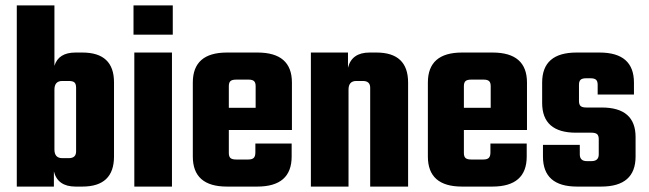

<svg xmlns="http://www.w3.org/2000/svg" viewBox="-20 -689 2395 709"><path d="M259 -495H284Q401 -495 401 -385V-111Q401 0 284 0H259Q193 0 179 -56V0H42V-669H181V-446Q196 -495 259 -495ZM261 -130V-365Q261 -379 255 -384.5Q249 -390 234 -390H210Q181 -390 181 -358V-137Q181 -105 210 -105H234Q261 -105 261 -130Z M473 -561V-669H618V-561ZM615 0H476V-495H615Z M818 -495H931Q1058 -495 1058 -384V-209H825V-124Q825 -111 831 -105.5Q837 -100 852 -100H897Q911 -100 917 -106Q923 -112 923 -126V-159H1057V-111Q1057 0 930 0H818Q692 0 692 -111V-384Q692 -495 818 -495ZM825 -291H924V-371Q924 -384 918 -389.5Q912 -395 898 -395H852Q837 -395 831 -389.5Q825 -384 825 -371Z M1345 -495H1370Q1487 -495 1487 -384V0H1347V-365Q1347 -390 1320 -390H1296Q1267 -390 1267 -358V0H1128V-495H1265V-439Q1279 -495 1345 -495Z M1686 -495H1799Q1926 -495 1926 -384V-209H1693V-124Q1693 -111 1699 -105.5Q1705 -100 1720 -100H1765Q1779 -100 1785 -106Q1791 -112 1791 -126V-159H1925V-111Q1925 0 1798 0H1686Q1560 0 1560 -111V-384Q1560 -495 1686 -495ZM1693 -291H1792V-371Q1792 -384 1786 -389.5Q1780 -395 1766 -395H1720Q1705 -395 1699 -389.5Q1693 -384 1693 -371Z M2191 -119V-175Q2191 -188 2185 -193.5Q2179 -199 2164 -199H2107Q1982 -199 1982 -309V-384Q1982 -495 2109 -495H2194Q2321 -495 2321 -384V-340H2187V-376Q2187 -389 2181 -394.5Q2175 -400 2160 -400H2145Q2130 -400 2124 -394.5Q2118 -389 2118 -376V-316Q2118 -303 2124 -297.5Q2130 -292 2145 -292H2202Q2327 -292 2327 -183V-111Q2327 0 2200 0H2111Q1985 0 1985 -111V-154H2121V-119Q2121 -94 2147 -94H2164Q2191 -94 2191 -119Z"/></svg>

Font: Teko Semibold
Style: Regular
Weight: 600
Designer: Manushi Parikh, Jonny Pinhorn
Foundry: Indian Type Foundry
Version: Version 1.105;PS 1.0;hotconv 1.0.78;makeotf.lib2.5.61930; tt